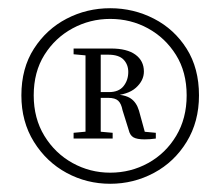

<svg xmlns="http://www.w3.org/2000/svg" viewBox="-20 -789 537 467"><path d="M359 -466V-452Q350 -451 345 -450.5Q340 -450 332 -450Q313 -450 304.5 -455Q296 -460 293 -473L278 -521Q275 -537 267.5 -544Q260 -551 243 -551H206V-565H245Q269 -565 280.5 -579.5Q292 -594 292 -614Q292 -632 280.5 -644Q269 -656 243 -656H206V-671H250Q289 -671 309.5 -656Q330 -641 330 -615Q330 -593 310.5 -575.5Q291 -558 250 -556L254 -560Q284 -559 298 -549.5Q312 -540 318 -520L335 -458L316 -470ZM202 -470H209L254 -466V-452H159V-466ZM202 -653 159 -657V-671H206V-656ZM62 -557Q62 -501 88 -458.5Q114 -416 156.5 -392.5Q199 -369 248 -369Q298 -369 340.5 -392.5Q383 -416 408.5 -458.5Q434 -501 434 -557Q434 -614 408 -655.5Q382 -697 340 -720Q298 -743 248 -743Q199 -743 156.5 -720Q114 -697 88 -655.5Q62 -614 62 -557ZM188 -452V-671H225V-452ZM32 -557Q32 -623 62.5 -670.5Q93 -718 142 -743.5Q191 -769 248 -769Q305 -769 354.5 -743.5Q404 -718 434 -670.5Q464 -623 464 -557Q464 -493 434 -444Q404 -395 354.5 -368.5Q305 -342 248 -342Q191 -342 142 -368.5Q93 -395 62.5 -444Q32 -493 32 -557Z"/></svg>

Font: Noto Serif TC ExtraLight Light
Style: Regular
Weight: 300
Version: Version 2.003-H1;hotconv 1.1.1;makeotfexe 2.6.0